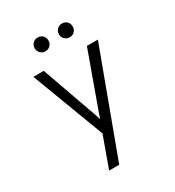

<svg xmlns="http://www.w3.org/2000/svg" viewBox="-210 -821 1035 1137"><g transform="rotate(-30 308.0 -253.0)"><path d="M198 194 274 -16 87 -511H158L287 -148Q291 -136.5 295.2 -123.8Q299.5 -111 304 -96Q308.5 -109.5 313 -122.5Q317.5 -135.5 322 -148L453 -511H528L267 194ZM225 -606Q205.5 -606 191.8 -619.8Q178 -633.5 178 -653Q178 -673.5 191.8 -686.8Q205.5 -700 225 -700Q245.5 -700 258.8 -686.8Q272 -673.5 272 -653Q272 -633.5 258.8 -619.8Q245.5 -606 225 -606ZM391 -606Q371.5 -606 357.8 -619.8Q344 -633.5 344 -653Q344 -673.5 357.8 -686.8Q371.5 -700 391 -700Q411.5 -700 424.8 -686.8Q438 -673.5 438 -653Q438 -633.5 424.8 -619.8Q411.5 -606 391 -606Z"/></g></svg>

Font: Overpass Mono Light
Style: Regular
Weight: 300
Monospace: yes
Designer: Delve Withrington, Dave Bailey
Foundry: Delve Fonts LLC
Version: Version 4.000